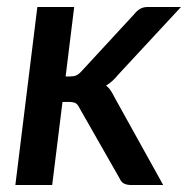

<svg xmlns="http://www.w3.org/2000/svg" viewBox="-20 -530 538 550"><path d="M24 0ZM192.5 -510 168 -311H181.5Q191.5 -311 198.5 -314Q205.5 -317 214 -326.5L365 -490Q373 -500 382 -505Q391 -510 404 -510H498.5L318.5 -316Q302.5 -296 284 -285Q292.5 -278 298 -269.2Q303.5 -260.5 309 -249.5L447.5 0H356Q343.5 0 335.2 -4.2Q327 -8.5 322 -20L208 -220Q202.5 -231.5 196 -234.8Q189.5 -238 175.5 -238H159L129.5 0H24L87 -510Z"/></svg>

Font: Lato Semibold
Style: Italic
Weight: 600
Italic angle: -7°
Designer: Lukasz Dziedzic
Foundry: tyPoland Lukasz Dziedzic
Version: Version 2.006; 2014-01-15